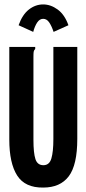

<svg xmlns="http://www.w3.org/2000/svg" viewBox="-20 -835 390 867"><path d="M175 12Q93 13 57.5 -42.5Q22 -98 22 -205V-623H139V-614Q133 -608 132 -601Q131 -594 131 -577V-204Q131 -144 140 -116.5Q149 -89 176 -89Q203 -89 212 -119.5Q221 -150 221 -207V-623H329V-208Q329 -90 290.5 -39Q252 12 175 12ZM130 -691 64 -721Q81 -769 110.5 -792Q140 -815 175 -815Q209 -815 240.5 -792Q272 -769 289 -721L222 -691Q213 -718 202 -734Q191 -750 175 -750Q159 -750 148 -733.5Q137 -717 130 -691Z"/></svg>

Font: Inconsolata ExtraCondensed Black
Style: Regular
Weight: 900
Width: 2
Monospace: yes
Designer: Raph Levien, Cyreal, Brenton Simpson
Foundry: Raph Levien, Cyreal, Google
Version: Version 3.001; ttfautohint (v1.8.2.53-6de2)